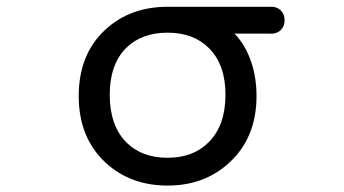

<svg xmlns="http://www.w3.org/2000/svg" viewBox="-20 -543 1040 580"><path d="M311.5 -256.8Q311.5 -347.7 360.4 -397.5Q407.2 -444.3 486.3 -444.3Q564.5 -444.3 611.3 -397.5Q661.1 -347.7 661.1 -256.8Q661.1 -165 611.3 -114.3Q564.5 -66.4 486.3 -66.4Q407.2 -66.4 360.4 -114.3Q311.5 -165 311.5 -256.8ZM793 -522.5H486.3Q373 -522.5 297.9 -453.1Q217.8 -378.9 217.8 -252.9Q217.8 -127.9 297.9 -52.7Q373 17.6 486.3 17.6Q598.6 17.6 673.8 -52.7Q754.9 -127.9 754.9 -252.9Q754.9 -309.6 738.3 -357.4Q720.7 -408.2 688.5 -441.4H793Q814.5 -439.5 828.1 -452.1Q839.8 -463.9 839.8 -481.4Q839.8 -500 828.1 -511.7Q814.5 -524.4 793 -522.5Z"/></svg>

Font: GungsuhChe
Style: Regular
Weight: 400
Monospace: yes
Version: Version 2.21